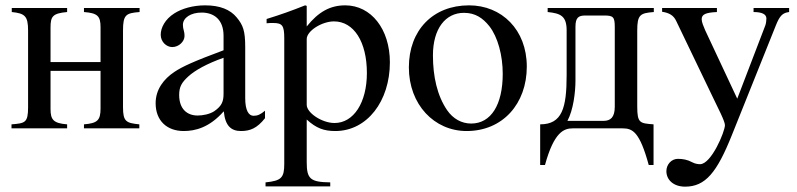

<svg xmlns="http://www.w3.org/2000/svg" viewBox="-20 -480 2979 718"><path d="M502 -450H294V-435C345 -431 356 -420 356 -378V-248H169V-377C169 -419 177 -430 231 -435V-450H24V-435C73 -430 85 -420 85 -366V-79C85 -21 74 -19 23 -15V0H231V-15C180 -19 169 -32 169 -72V-215H356V-74C356 -30 344 -19 294 -15V0H501V-15C452 -20 440 -25 440 -79V-366C440 -425 451 -431 502 -435Z M816 -130C816 -101 810 -84 781 -64C764 -53 739 -48 719 -48C680 -48 650 -72 650 -125C650 -156 660 -172 684 -194C709 -217 754 -242 816 -264ZM971 -66C954 -52 944 -47 928 -47C910 -47 897 -67 897 -113V-304C897 -365 889 -386 865 -415C841 -444 803 -460 747 -460C702 -460 660 -448 632 -430C597 -408 581 -376 581 -350C581 -323 603 -304 624 -304C650 -304 670 -326 670 -345C670 -366 664 -369 664 -387C664 -414 694 -433 734 -433C779 -433 816 -408 816 -346V-292C703 -250 662 -231 632 -211C593 -185 562 -146 562 -94C562 -28 605 10 667 10C710 10 763 -3 816 -63H817C822 -10 844 10 881 10C915 10 941 0 971 -38Z M1127 -334C1127 -364 1183 -400 1229 -400C1303 -400 1352 -324 1352 -207C1352 -97 1303 -20 1231 -20C1184 -20 1127 -58 1127 -88ZM1127 -458 1121 -460C1068 -439 1032 -426 977 -409V-393C986 -394 993 -394 1002 -394C1036 -394 1043 -384 1043 -337V133C1043 185 1032 196 973 202V217H1215V202C1140 201 1127 189 1127 126V-33C1163 0 1192 10 1234 10C1353 10 1438 -102 1438 -247C1438 -371 1368 -460 1271 -460C1215 -460 1171 -436 1127 -381Z M1860 -204C1860 -88 1816 -18 1742 -18C1706 -18 1674 -36 1652 -68C1615 -122 1599 -194 1599 -273C1599 -373 1646 -432 1715 -432C1758 -432 1786 -412 1810 -382C1842 -341 1860 -272 1860 -204ZM1950 -231C1950 -369 1856 -460 1734 -460C1599 -460 1509 -367 1509 -228C1509 -89 1604 10 1725 10C1860 10 1950 -92 1950 -231Z M2279 -81C2279 -41 2263 -28 2237 -28H2102C2124 -69 2132 -135 2132 -179V-380C2132 -415 2144 -422 2169 -422H2239C2273 -422 2279 -417 2279 -379ZM2425 -450H2028V-435C2077 -430 2099 -420 2099 -366V-199C2099 -76 2082 -15 2000 -15V137H2018C2052 13 2089 0 2122 0H2308C2346 0 2372 13 2406 137H2424V-15C2373 -19 2363 -19 2363 -82V-366C2363 -425 2374 -431 2425 -435Z M2931 -450H2798V-435C2829 -435 2846 -427 2846 -411C2846 -407 2845 -392 2842 -385L2737 -111L2617 -367C2611 -381 2604 -397 2604 -408C2604 -426 2618 -433 2661 -435V-450H2456V-436C2482 -432 2499 -423 2509 -401L2645 -118C2664 -78 2691 -27 2691 -12C2691 12 2640 134 2598 134C2592 134 2580 133 2569 127C2551 117 2533 114 2515 114C2491 114 2472 135 2472 160C2472 193 2499 218 2542 218C2618 218 2661 165 2717 25L2881 -384C2896 -422 2907 -432 2931 -435Z"/></svg>

Font: XITS
Style: Regular
Weight: 400
Designer: MicroPress Inc., with final additions and corrections provided by Coen Hoffman, Elsevier (retired)
Version: Version 1.302